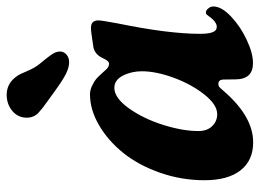

<svg xmlns="http://www.w3.org/2000/svg" viewBox="-120 -636 767 566"><g transform="rotate(-90 263.0 -353.5)"><path d="M277.8 -574.2Q268.6 -581.1 252.7 -592.3Q236.8 -603.5 227.5 -610.8Q218.3 -618.2 210.9 -625Q197.3 -640.1 198.7 -661.6Q200.2 -685.5 219.7 -701.2Q239.3 -716.8 266.1 -716.8Q300.8 -716.8 321.8 -685.5Q326.7 -678.7 336.2 -656Q345.7 -633.3 357.9 -618.7Q385.3 -585.9 390.1 -575.2Q394 -565.9 393.6 -557.6Q392.6 -546.9 383.8 -539.8Q375 -532.7 362.3 -532.7Q346.7 -532.7 327.6 -542.2Q308.6 -551.8 277.8 -574.2ZM526.4 -107.4Q526.4 -83.5 497.1 -55.7Q467.8 -27.8 428.2 -9.3Q388.7 9.3 359.4 9.3Q311.5 9.3 311.5 -43Q311.5 -75.2 311 -79.6Q309.6 -92.8 298.3 -92.8Q293.5 -92.8 290 -90.6Q286.6 -88.4 281 -81.5Q275.4 -74.7 272.5 -71.8Q199.7 9.8 126 9.8Q72.3 9.8 43.2 -27.6Q14.2 -64.9 14.2 -133.8Q14.2 -202.1 36.6 -265.6Q59.1 -329.1 95 -373.5Q130.9 -418 176.5 -444.6Q222.2 -471.2 267.1 -471.2Q280.3 -471.2 293.2 -464.8Q306.2 -458.5 312.5 -453.1Q318.8 -447.8 329.6 -435.8Q340.3 -423.8 341.3 -422.9Q348.6 -415 358.4 -415Q365.7 -415 374.5 -434.1Q384.3 -455.6 404.8 -460.9Q412.6 -461.9 425 -463.9Q437.5 -465.8 446.5 -467Q455.6 -468.3 463.9 -468.3Q485.4 -468.3 485.4 -446.3Q485.4 -437.5 476.6 -390.1Q445.8 -240.2 445.8 -147Q445.8 -101.1 461.9 -98.1Q469.2 -96.2 476.8 -100.3Q484.4 -104.5 489 -109.9Q493.7 -115.2 501.5 -126Q505.9 -131.3 512.7 -128.9Q518.6 -126 522.5 -120.1Q526.4 -114.7 526.4 -107.4ZM286.6 -399.4Q256.8 -399.4 226.3 -356.7Q195.8 -314 177.5 -256.1Q159.2 -198.2 159.2 -151.4Q159.2 -126 173.6 -111.1Q188 -96.2 209 -96.2Q236.8 -96.2 266.8 -134Q296.9 -171.9 316.2 -224.1Q335.4 -276.4 335.4 -318.4Q335.4 -349.1 322.5 -374.3Q309.6 -399.4 286.6 -399.4Z"/></g></svg>

Font: Cooper*
Style: Bold Italic
Weight: 700
Italic angle: -7°
Designer: Owen Earl
Foundry: indestructible type*
Version: Version 0.001